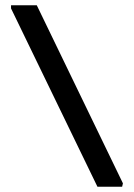

<svg xmlns="http://www.w3.org/2000/svg" viewBox="-20 -711 510 731"><path d="M351 0 22 -679V-691H120L448 -13L445 0Z"/></svg>

Font: Kreon
Style: Regular
Weight: 400
Designer: Julia Petretta
Foundry: Julia Petretta and Eli Heuer
Version: Version 2.002